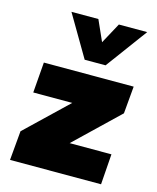

<svg xmlns="http://www.w3.org/2000/svg" viewBox="-114 -843 753 923"><g transform="rotate(15 262.0 -382.0)"><path d="M496 -358 281 -152H489L478 0H25L38 -146L243 -342H49L61 -494H508ZM503 -764 351 -558H247L126 -764H260L306 -661L362 -764Z"/></g></svg>

Font: Nunito Sans Heavy Heavy
Style: Italic
Weight: 400
Italic angle: -4.541°
Designer: Vernon Adams
Foundry: Vernon Adams
Version: Version 2.002